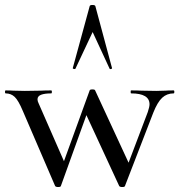

<svg xmlns="http://www.w3.org/2000/svg" viewBox="-27 -750 722 773"><path d="M-4 -374Q-7 -374 -7 -380Q-7 -386 -4 -386Q15 -386 26 -385L73 -384L138 -385Q153 -386 179 -386Q182 -386 182 -380Q182 -374 179 -374Q153 -374 138.5 -368.5Q124 -363 124 -350Q124 -343 128 -335L241 -77L204 -28L334 -386Q335 -390 345 -390Q355 -390 356 -386L499 -77L463 -22L568 -299Q575 -320 575 -330Q575 -374 501 -374Q499 -374 499 -380Q499 -386 501 -386Q528 -386 542 -385L602 -384L639 -385Q649 -386 672 -386Q675 -386 675 -380Q675 -374 672 -374Q645 -374 626 -356.5Q607 -339 590 -296L476 -1Q475 3 465 3Q456 3 453 -1L310 -310L347 -359L218 -1Q217 3 207 3Q198 3 195 -1L65 -303Q47 -346 32 -360Q17 -374 -4 -374ZM424 -475Q424 -473 419.5 -472Q415 -471 414 -474L346 -621L277 -474Q277 -472 273 -472Q270 -472 267.5 -473.5Q265 -475 266 -476L334 -725Q335 -730 345 -730Q356 -730 357 -725L424 -476Z"/></svg>

Font: Cormorant Infant Medium
Style: Regular
Weight: 500
Designer: Christian Thalmann (Catharsis Fonts)
Foundry: Catharsis Fonts
Version: Version 4.000